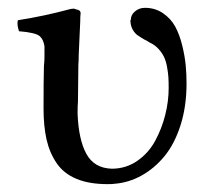

<svg xmlns="http://www.w3.org/2000/svg" viewBox="-20 -463 540 493"><path d="M459 -249Q459 -189.5 443.4 -140.9Q427.7 -92.3 401.6 -61Q375.5 -29.8 343 -12Q310.5 5.9 274.9 8.8Q269 9.8 255.9 9.8Q209 9.8 176.5 -3.7Q144 -17.1 125.7 -43.7Q107.4 -70.3 99.6 -104.5Q91.8 -138.7 91.8 -185.1Q91.8 -257.8 92.8 -293Q94.2 -306.2 94.2 -317.9V-344.2Q91.3 -362.3 82 -370.1Q71.3 -379.4 28.8 -382.8Q22.9 -400.4 25.9 -411.1Q92.8 -421.4 161.1 -439.9Q171.9 -441.9 174.8 -439Q187 -437.5 187 -429.2Q186 -421.4 186 -407.2Q186 -402.3 184.3 -370.4Q182.6 -338.4 182.1 -320.8Q182.1 -304.7 181.2 -296.9Q181.2 -282.2 180.7 -251Q180.2 -219.7 180.2 -203.1Q179.2 -191.9 179.2 -171.9Q181.6 -105 201.7 -68.1Q221.7 -31.2 267.1 -29.8Q303.2 -29.8 332.3 -49.8Q361.3 -69.8 378.4 -101.3Q395.5 -132.8 404.3 -168Q413.1 -203.1 413.1 -236.8Q413.1 -252.9 412.4 -264.6Q411.6 -276.4 408.9 -291.3Q406.2 -306.2 401.1 -316.9Q396 -327.6 386.5 -337.9Q377 -348.1 363.8 -354Q356.9 -358.9 350.1 -361.8Q344.7 -364.7 331.1 -374Q314.9 -388.7 314.9 -411.1L315.9 -412.1Q315.9 -424.8 326.7 -433.8Q337.4 -442.9 352.1 -442.9Q378.4 -442.9 398.7 -429Q418.9 -415 429.9 -394.8Q440.9 -374.5 447.8 -346.7Q454.6 -318.8 456.8 -295.9Q459 -272.9 459 -249Z"/></svg>

Font: Common Serif News
Style: Regular
Weight: 450
Designer: Philipp H. Poll, Khaled Hosny
Foundry: Stefan Peev, Context Ltd.
Version: Version 1.026